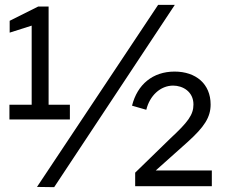

<svg xmlns="http://www.w3.org/2000/svg" viewBox="-20 -770 971 794"><path d="M856 0V-65H624L755 -182C825 -245 851 -285 851 -338C851 -423 790 -474 702 -474C612 -474 548 -421 526 -333L585 -316C599 -374 643 -416 696 -416C736 -416 780 -391 780 -338C780 -295 757 -265 685 -198L539 -56V0ZM19 -337V-276H269V-337H181V-743H138L20 -684V-635L111 -664V-337ZM634 -750 133 3 204 4 703 -750Z"/></svg>

Font: Cheyenne Sans Medium
Style: Regular
Weight: 500
Designer: The Public Sans project authors (U.S. Web Design System), Libre Franklin designed by Pablo Impallari and Rodrigo Fuenzal
Foundry: The Cheyenne Sans Project Authors
Version: Version 2.007